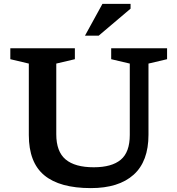

<svg xmlns="http://www.w3.org/2000/svg" viewBox="-20 -955 911 986"><path d="M646.5 -262V-628.5L551 -651V-707H838V-651L742.5 -628.5V-263Q742.5 -126 666 -57.5Q589.5 11 446.5 11Q287 11 207.5 -54.8Q128 -120.5 128 -261.5V-628.5L33 -651V-707H364.5V-651L269 -628.5V-265.5Q269 -176.5 317 -136.2Q365 -96 461.5 -96Q554 -96 600.2 -134.8Q646.5 -173.5 646.5 -262ZM416.5 -772 506 -935H650.5V-910.5L487 -772Z"/></svg>

Font: Newsreader Caption Medium
Style: Regular
Weight: 500
Designer: Hugues Gentile
Foundry: Production Type
Version: Version 1.001